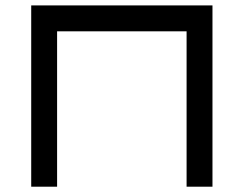

<svg xmlns="http://www.w3.org/2000/svg" viewBox="-20 -704 919 724"><path d="M97.7 -683.6H781.2V0H683.6V-585.9H195.3V0H97.7Z"/></svg>

Font: BabelStone Club Penguin
Style: Regular
Weight: 400
Designer: Andrew West
Foundry: BabelStone
Version: Version 1.02 November 6, 2013